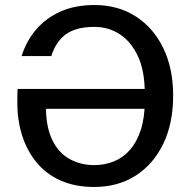

<svg xmlns="http://www.w3.org/2000/svg" viewBox="-20 -732 758 764"><path d="M355 12Q279 12 221.5 -13.5Q164 -39 126 -85Q88 -131 68.5 -191.5Q49 -252 49 -322Q49 -335 49 -348.5Q49 -362 50 -378H585V-299H163Q164 -223 189 -173Q214 -123 257.5 -99Q301 -75 356 -75Q396 -75 432.5 -89.5Q469 -104 496.5 -135Q524 -166 540 -214.5Q556 -263 556 -329V-362Q556 -450 529 -508Q502 -566 457 -595.5Q412 -625 356 -625Q284 -625 243.5 -596.5Q203 -568 184 -509H66Q84 -567 122.5 -613Q161 -659 219.5 -685.5Q278 -712 356 -712Q450 -712 520.5 -666.5Q591 -621 630 -540Q669 -459 669 -352Q669 -241 629.5 -159.5Q590 -78 519.5 -33Q449 12 355 12Z"/></svg>

Font: DM Sans 9pt Medium
Style: Regular
Weight: 500
Version: Version 4.004;gftools[0.9.30]